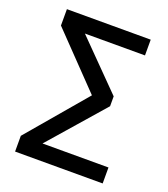

<svg xmlns="http://www.w3.org/2000/svg" viewBox="-127 -785 753 859"><g transform="rotate(20 250.0 -355.0)"><path d="M461 -16H44V-91L281 -370L44 -616V-694H443V-619H157L374 -399V-352L147 -92H461Z"/></g></svg>

Font: D2Coding ligature
Style: Regular
Weight: 400
Monospace: yes
Designer: Yong-Rak Park; Jeong-Hwan Yoon; Sang-Min Lee;
Foundry: NHN Corporation
Version: Version 1.3.2; Build 20180524